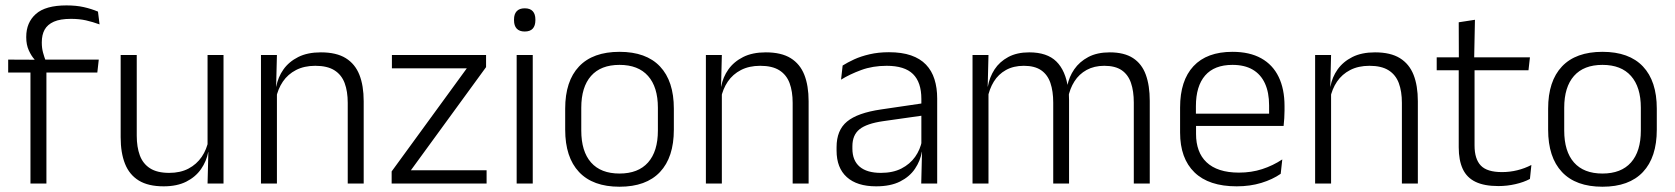

<svg xmlns="http://www.w3.org/2000/svg" viewBox="-20 -696 6352 728"><path d="M232 -675.5Q269 -675.5 297.8 -669Q326.5 -662.5 351.5 -652L357.5 -603.5Q331.5 -613 306 -618.8Q280.5 -624.5 249 -624.5Q208.5 -624.5 184.2 -613.8Q160 -603 149.2 -583.5Q138.5 -564 138.5 -536V-533.5Q138.5 -514 143.2 -496.5Q148 -479 153.5 -465L111 -462.5V-470.5Q99 -483.5 89.2 -505Q79.5 -526.5 79.5 -554V-556.5Q79.5 -610.5 116 -643Q152.5 -675.5 232 -675.5ZM156 0H95.5V-449.5H156ZM349 -421H11V-470L119 -469.5L143 -470H354.5Z M437.5 -487.5H498.5V-181.5Q498.5 -138.5 510.2 -106.8Q522 -75 549 -57.8Q576 -40.5 621.5 -40.5Q664 -40.5 694.8 -56.8Q725.5 -73 744.8 -101.2Q764 -129.5 770.5 -164.5L783 -120H769.5Q763 -84.5 742.2 -54.8Q721.5 -25 686.2 -7.2Q651 10.5 600.5 10.5Q542 10.5 506.2 -11.5Q470.5 -33.5 454 -75Q437.5 -116.5 437.5 -175.5ZM767 -487.5H827.5V0H767L770 -120.5L767 -123.5Z M1359 0H1298.5V-306Q1298.5 -349.5 1286.8 -381Q1275 -412.5 1248 -429.5Q1221 -446.5 1175.5 -446.5Q1133.5 -446.5 1102.5 -430.5Q1071.5 -414.5 1052.5 -386.5Q1033.5 -358.5 1026.5 -322.5L1014 -367.5H1027.5Q1034 -403.5 1054.8 -432.8Q1075.5 -462 1110.8 -479.8Q1146 -497.5 1196.5 -497.5Q1255.5 -497.5 1291 -475.5Q1326.5 -453.5 1342.8 -412.2Q1359 -371 1359 -312ZM1030 0H969.5V-487.5H1030L1027 -367L1030 -364Z M1538 -50.5H1825V0H1465V-46L1750 -437H1466V-487.5H1823V-441.5Z M2000 0H1939V-487.5H2000ZM1969.5 -576.5Q1949.5 -576.5 1939.2 -587.5Q1929 -598.5 1929 -619V-622.5Q1929 -642.5 1939.2 -653.5Q1949.5 -664.5 1969.5 -664.5Q1990 -664.5 2000 -653.5Q2010 -642.5 2010 -622.5V-619Q2010 -598.5 2000 -587.5Q1990 -576.5 1969.5 -576.5Z M2329 12Q2228 12 2175.5 -43.8Q2123 -99.5 2123 -204.5V-284Q2123 -388.5 2175.5 -444Q2228 -499.5 2329 -499.5Q2430 -499.5 2482.5 -444Q2535 -388.5 2535 -284V-204.5Q2535 -99.5 2482.5 -43.8Q2430 12 2329 12ZM2329 -38Q2400 -38 2437.2 -80Q2474.5 -122 2474.5 -201V-287.5Q2474.5 -366 2437.2 -408Q2400 -450 2329 -450Q2258 -450 2221 -408Q2184 -366 2184 -287.5V-201Q2184 -122 2221 -80Q2258 -38 2329 -38Z M3046 0H2985.5V-306Q2985.5 -349.5 2973.8 -381Q2962 -412.5 2935 -429.5Q2908 -446.5 2862.5 -446.5Q2820.5 -446.5 2789.5 -430.5Q2758.5 -414.5 2739.5 -386.5Q2720.5 -358.5 2713.5 -322.5L2701 -367.5H2714.5Q2721 -403.5 2741.8 -432.8Q2762.5 -462 2797.8 -479.8Q2833 -497.5 2883.5 -497.5Q2942.5 -497.5 2978 -475.5Q3013.5 -453.5 3029.8 -412.2Q3046 -371 3046 -312ZM2717 0H2656.5V-487.5H2717L2714 -367L2717 -364Z M3533.5 0H3473L3476 -121.5L3473.5 -131V-288.5V-321Q3473.5 -384 3441.8 -415.2Q3410 -446.5 3342 -446.5Q3289 -446.5 3245.5 -430.5Q3202 -414.5 3169 -394L3175 -447.5Q3193 -459 3218.5 -470.8Q3244 -482.5 3277.2 -490.2Q3310.5 -498 3350.5 -498Q3399.5 -498 3434.2 -486Q3469 -474 3491 -451Q3513 -428 3523.2 -395.5Q3533.5 -363 3533.5 -322.5ZM3302 10.5Q3229.5 10.5 3190.8 -24.5Q3152 -59.5 3152 -125V-138Q3152 -202.5 3191.8 -235.2Q3231.5 -268 3320.5 -281L3483.5 -305L3486.5 -259L3328 -236.5Q3266 -227.5 3239 -205.8Q3212 -184 3212 -141.5V-132.5Q3212 -87.5 3239.5 -64Q3267 -40.5 3320 -40.5Q3365.5 -40.5 3397.8 -57Q3430 -73.5 3449.8 -101.2Q3469.5 -129 3476 -163.5L3488 -120.5H3475.5Q3469.5 -86 3449.2 -56Q3429 -26 3392.8 -7.8Q3356.5 10.5 3302 10.5Z M4339.5 0H4279V-307Q4279 -350.5 4268.2 -381.8Q4257.5 -413 4233 -429.8Q4208.5 -446.5 4167 -446.5Q4129 -446.5 4100.2 -430.8Q4071.5 -415 4054 -387.5Q4036.5 -360 4030 -325.5L4018.5 -371H4027Q4033.5 -404.5 4053.2 -433.2Q4073 -462 4106.5 -479.8Q4140 -497.5 4188 -497.5Q4242.5 -497.5 4276 -475.8Q4309.5 -454 4324.5 -412.8Q4339.5 -371.5 4339.5 -313.5ZM3728 0H3667.5V-487.5H3728L3725 -366.5L3728 -363.5ZM4033.5 0H3973.5V-307Q3973.5 -350 3962.8 -381.5Q3952 -413 3927.5 -429.8Q3903 -446.5 3862 -446.5Q3823 -446.5 3794.2 -430.5Q3765.5 -414.5 3748.2 -386.5Q3731 -358.5 3724.5 -322.5L3711 -367.5H3725.5Q3732 -403.5 3751 -432.8Q3770 -462 3803 -479.8Q3836 -497.5 3882.5 -497.5Q3950 -497.5 3985.2 -463Q4020.5 -428.5 4030 -360.5Q4032 -350 4032.8 -338.8Q4033.5 -327.5 4033.5 -316Z M4669 10.5Q4563.5 10.5 4509 -42.5Q4454.5 -95.5 4454.5 -193.5V-288.5Q4454.5 -390.5 4505.2 -445Q4556 -499.5 4653 -499.5Q4718 -499.5 4762 -475Q4806 -450.5 4828.2 -404.5Q4850.5 -358.5 4850.5 -294V-276.5Q4850.5 -262 4849.5 -247.5Q4848.5 -233 4847 -218.5H4791Q4792 -240.5 4792 -260.2Q4792 -280 4792 -296.5Q4792 -345.5 4776.2 -379.8Q4760.5 -414 4729.8 -432Q4699 -450 4653 -450Q4584.5 -450 4549.5 -409.8Q4514.5 -369.5 4514.5 -293.5V-246L4515 -238V-187.5Q4515 -154 4524.8 -127Q4534.5 -100 4554.8 -80.8Q4575 -61.5 4605.8 -51.5Q4636.5 -41.5 4677.5 -41.5Q4725 -41.5 4765.8 -54.8Q4806.5 -68 4842 -91.5L4836 -37Q4805 -15.5 4762.5 -2.5Q4720 10.5 4669 10.5ZM4833.5 -218.5H4486V-265H4833.5Z M5356 0H5295.5V-306Q5295.5 -349.5 5283.8 -381Q5272 -412.5 5245 -429.5Q5218 -446.5 5172.5 -446.5Q5130.5 -446.5 5099.5 -430.5Q5068.5 -414.5 5049.5 -386.5Q5030.5 -358.5 5023.5 -322.5L5011 -367.5H5024.5Q5031 -403.5 5051.8 -432.8Q5072.5 -462 5107.8 -479.8Q5143 -497.5 5193.5 -497.5Q5252.5 -497.5 5288 -475.5Q5323.5 -453.5 5339.8 -412.2Q5356 -371 5356 -312ZM5027 0H4966.5V-487.5H5027L5024 -367L5027 -364Z M5661.5 9.5Q5608 9.5 5574.8 -6.5Q5541.5 -22.5 5526.2 -55.5Q5511 -88.5 5511 -137.5V-455.5H5571V-144.5Q5571 -93 5594.8 -68.2Q5618.5 -43.5 5675 -43.5Q5705 -43.5 5733.2 -50.5Q5761.5 -57.5 5786.5 -70.5L5781 -17.5Q5757.5 -5 5726 2.2Q5694.5 9.5 5661.5 9.5ZM5775.5 -429.5H5427.5V-478.5H5781ZM5569.5 -471.5H5511.5L5511 -611.5L5572.5 -621Z M6056 12Q5955 12 5902.5 -43.8Q5850 -99.5 5850 -204.5V-284Q5850 -388.5 5902.5 -444Q5955 -499.5 6056 -499.5Q6157 -499.5 6209.5 -444Q6262 -388.5 6262 -284V-204.5Q6262 -99.5 6209.5 -43.8Q6157 12 6056 12ZM6056 -38Q6127 -38 6164.2 -80Q6201.5 -122 6201.5 -201V-287.5Q6201.5 -366 6164.2 -408Q6127 -450 6056 -450Q5985 -450 5948 -408Q5911 -366 5911 -287.5V-201Q5911 -122 5948 -80Q5985 -38 6056 -38Z"/></svg>

Font: Anek Kannada Medium Light
Style: Regular
Weight: 300
Version: Version 1.003